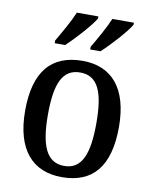

<svg xmlns="http://www.w3.org/2000/svg" viewBox="-86 -831 719 905"><g transform="rotate(10 273.0 -378.0)"><path d="M300 -619V-606H349C391 -644 461 -721 481 -756V-766H378C359 -721 327 -665 300 -619ZM130 -619V-606H180C221 -644 291 -721 311 -756V-766H208C189 -721 157 -665 130 -619ZM272 10C420 10 497 -81 497 -269C497 -456 413 -547 275 -547C125 -547 48 -456 48 -269C48 -81 133 10 272 10ZM274 -44C189 -44 157 -122 157 -269C157 -417 188 -491 273 -491C358 -491 389 -417 389 -269C389 -122 359 -44 274 -44Z"/></g></svg>

Font: Noto Serif Armenian SemiCondensed Medium
Style: Regular
Weight: 500
Width: 4
Designer: Monotype Design Team
Foundry: Monotype Imaging Inc.
Version: Version 2.008